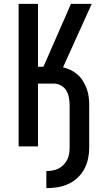

<svg xmlns="http://www.w3.org/2000/svg" viewBox="-20 -755 540 990"><path d="M219 215V127Q235 127 251.5 124Q268 121 282 114Q296 107 307.5 95Q319 83 326.5 68.5Q334 54 336.5 38Q339 22 339 6V-211Q339 -231 335.5 -250.5Q332 -270 322.5 -287Q313 -304 295 -314Q277 -324 258 -324H176V0H76V-735H176V-411H204L346 -735H453L305 -408Q326 -403 345.5 -393.5Q365 -384 381 -369.5Q397 -355 408.5 -336Q420 -317 427.5 -296.5Q435 -276 437.5 -254.5Q440 -233 440 -211V6Q440 35 434 63.5Q428 92 414.5 117Q401 142 379.5 162Q358 182 331.5 194Q305 206 276.5 210.5Q248 215 219 215Z"/></svg>

Font: Iosevka Curly Semibold
Style: Regular
Weight: 600
Monospace: yes
Designer: Belleve Invis
Foundry: Belleve Invis
Version: Version 22.1.2; ttfautohint (v1.8.4)